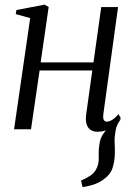

<svg xmlns="http://www.w3.org/2000/svg" viewBox="-20 -542 560 805"><path d="M326 242.5 320 215Q342.5 205 357.8 195.2Q373 185.5 382.5 169Q395.5 147 394 114.5Q392.5 82 399 51.5Q403.5 30.5 417.5 13Q431.5 -4.5 439.5 -15.5L487.5 -43Q469.5 -22 464.8 4.5Q460 31 460.5 52.5Q461 64.5 461.5 76.8Q462 89 461.5 100.5Q461 134 452 162Q443 190 414 210.5Q398 222 378.8 229.5Q359.5 237 326 242.5ZM413.5 -65Q411 -46.5 415.2 -39.2Q419.5 -32 427 -32Q437 -32 449.5 -39Q462 -46 476.5 -63.5L486.5 -47Q477 -32.5 462.8 -19.2Q448.5 -6 429.8 2.2Q411 10.5 389 10.5Q373 10.5 361 3.2Q349 -4 343.5 -19.8Q338 -35.5 341 -60L367 -246.5H146L110 0H39L106.5 -466L46 -483L49 -500L167 -522.5L184 -512.5L150.5 -280.5H372L404.5 -512.5H475Z"/></svg>

Font: Merriweather 120pt Light
Style: Italic
Weight: 300
Italic angle: -7.8°
Version: Version 2.101